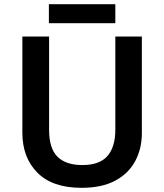

<svg xmlns="http://www.w3.org/2000/svg" viewBox="-20 -889 787 919"><path d="M659 -252Q659 -178 627.5 -118.5Q596 -59 532 -24.5Q468 10 370 10Q231 10 159 -62.5Q87 -135 87 -254V-714H215V-267Q215 -179 255 -139Q295 -99 374 -99Q457 -99 494.5 -142.5Q532 -186 532 -268V-714H659ZM532 -869V-778H214V-869Z"/></svg>

Font: Noto Sans Tamil SemiBold
Style: Regular
Weight: 600
Designer: Jelle Bosma - Monotype Design Team
Foundry: Monotype Imaging Inc.
Version: Version 2.004; ttfautohint (v1.8.4.7-5d5b)